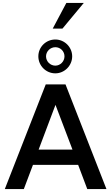

<svg xmlns="http://www.w3.org/2000/svg" viewBox="-20 -1302 767 1322"><path d="M479 -272H246L362 -580ZM361 -850C326 -850 297 -879 297 -914C297 -948 326 -977 361 -977C396 -977 424 -949 424 -914C424 -879 395 -850 361 -850ZM713 0 431 -721H295L13 0H144L207 -167H518L581 0ZM361 -1030C296 -1030 244 -978 244 -914C244 -850 296 -797 361 -797C424 -797 477 -850 477 -914C477 -978 424 -1030 361 -1030ZM437 -1282 343 -1105H410L557 -1282Z"/></svg>

Font: Perun SemiBold
Style: Regular
Weight: 600
Foundry: Copyright (c) Stefan Peev, Context Ltd, 2016
Version: Version 1.089